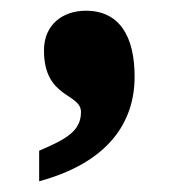

<svg xmlns="http://www.w3.org/2000/svg" viewBox="-20 -184 347 358"><path d="M53 154C182 119 231 44 231 -41C231 -116 203 -164 140 -164C98 -164 62 -139 62 -90C62 0 131 -11 131 25C131 61 102 76 53 97Z"/></svg>

Font: Noto Serif Devanagari SemiCondensed Black
Style: Regular
Weight: 900
Width: 4
Designer: Universal Thirst, Indian Type Foundry and the Monotype Design Team
Foundry: Monotype Imaging Inc.
Version: Version 2.004